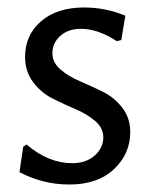

<svg xmlns="http://www.w3.org/2000/svg" viewBox="-20 -485 410 513"><path d="M205 -465Q262 -465 315 -443L304 -378L292 -375Q242 -408 196 -408Q162 -408 141 -389Q120 -370 120 -343Q120 -318 141.5 -299.5Q163 -281 193.5 -268Q224 -255 254.5 -240Q285 -225 306.5 -197.5Q328 -170 328 -132Q328 -74 284.5 -33Q241 8 165 8Q95 8 32 -25L42 -93L51 -99Q109 -49 173 -49Q210 -49 233 -69.5Q256 -90 256 -118Q256 -143 234.5 -161.5Q213 -180 182.5 -193Q152 -206 121 -221.5Q90 -237 68.5 -265.5Q47 -294 47 -333Q47 -391 89.5 -428Q132 -465 205 -465Z"/></svg>

Font: Alegreya Sans SC
Style: Regular
Weight: 400
Designer: Juan Pablo del Peral
Foundry: Huerta Tipografica
Version: Version 2.007